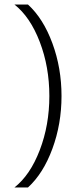

<svg xmlns="http://www.w3.org/2000/svg" viewBox="-20 -770 333 852"><path d="M199 -344Q199 -473 156.5 -584Q114 -695 44 -750H104Q172 -688 212.5 -578Q253 -468 253 -344Q253 -220 212.5 -110Q172 0 104 62H44Q114 7 156.5 -104Q199 -215 199 -344Z"/></svg>

Font: Sarabun ExtraLight
Style: Regular
Weight: 275
Designer: Suppakit Chalermlarp | Katatrad Co.,Ltd.
Foundry: Cadson Demak Co.,Ltd.
Version: Version 1.000; ttfautohint (v1.6)